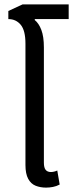

<svg xmlns="http://www.w3.org/2000/svg" viewBox="-20 -845 333 875"><path d="M96 -448V-646Q96 -706 74.5 -732Q53 -758 18 -758V-795L83 -825H293V-758H139L138 -754Q157 -739 168.5 -708.5Q180 -678 180 -629V-448ZM190 10Q164 10 142.5 1.5Q121 -7 108.5 -30Q96 -53 96 -93V-548H180V-104Q180 -81 188 -71Q196 -61 212 -61Q219 -61 227 -63Q235 -65 241 -68L252 -4Q237 4 221 7Q205 10 190 10Z"/></svg>

Font: Noto Sans Thai Condensed
Style: Regular
Weight: 400
Width: 3
Designer: Monotype Design Team
Foundry: Monotype Imaging Inc.
Version: Version 2.002